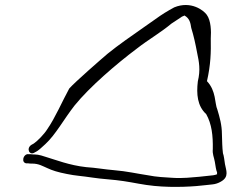

<svg xmlns="http://www.w3.org/2000/svg" viewBox="-20 -675 931 757"><path d="M72 -50C70 -40 74 -33 83 -31H91C96 -30 100 -30 107 -30C133 -30 148 -20 167 -12C186 -3 208 4 244 11C277 18 305 19 343 25C380 31 430 33 467 39C508 45 545 54 588 58C667 66 752 60 790 55L818 52C829 51 841 47 851 41C885 22 871 -4 867 -28C865 -40 863 -61 859 -71C856 -95 856 -117 855 -145C855 -182 846 -213 837 -243C826 -267 833 -316 796 -355C811 -421 812 -469 811 -523C813 -552 812 -594 795 -617C783 -634 733 -673 667 -646C641 -632 618 -618 592 -599L545 -566C498 -533 447 -498 404 -463C377 -440 277 -353 253 -326C225 -275 198 -211 166 -165C155 -147 128 -119 113 -109L104 -104C82 -90 96 -60 117 -74L126 -79C134 -84 145 -94 159 -107C200 -145 231 -204 274 -259C333 -332 439 -423 519 -483C565 -519 613 -546 656 -582L694 -607C696 -610 706 -612 707 -614C727 -603 731 -586 734 -565C744 -533 751 -500 757 -468C765 -430 771 -400 760 -354C754 -304 758 -257 793 -225C815 -186 820 -140 819 -87C817 -67 824 -55 827 -37L831 -13C832 -6 834 0 836 5C836 8 835 10 836 12C832 14 826 15 821 16C800 18 787 20 765 22C738 24 702 29 659 26L614 23C598 22 579 19 563 16C522 10 480 0 430 -4C393 -7 355 -14 320 -16C254 -23 196 -46 165 -55C153 -59 133 -66 117 -66C111 -66 106 -66 101 -67H93C83 -69 74 -60 72 -50Z"/></svg>

Font: Stray Cat
Style: UltExtObl
Weight: 400
Version: Version 1.0